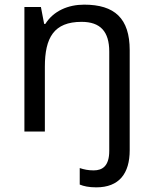

<svg xmlns="http://www.w3.org/2000/svg" viewBox="-20 -566 658 826"><path d="M394 240C493 240 538 180 538 80V-350C538 -487 473 -546 342 -546C273 -546 210 -519 175 -463H170L156 -536H85V0H173V-279C173 -404 212 -472 331 -472C412 -472 450 -430 450 -344V83C450 148 421 167 383 167C359 167 341 163 323 157V228C340 235 362 240 394 240Z"/></svg>

Font: Noto Sans Gurmukhi UI
Style: Regular
Weight: 400
Designer: Jelle Bosma - Monotype Design Team
Foundry: Monotype Imaging Inc.
Version: Version 2.004